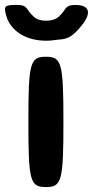

<svg xmlns="http://www.w3.org/2000/svg" viewBox="-50 -758 376 778"><path d="M207 -264C207 -504 200 -528 136 -528C72 -528 65 -504 65 -264C65 -24 72 0 136 0C200 0 207 -24 207 -264ZM138 -674C116 -674 99 -679 87 -690C53 -721 64 -738 19 -738C-26 -738 -34 -735 -28 -707C-26 -698 -23 -688 -20 -680C4 -626 61 -593 138 -593C151 -593 163 -594 174 -596C205 -601 229 -591 278 -651C331 -715 302 -738 257 -738C211 -738 222 -722 188 -690C176 -680 159 -674 138 -674Z"/></svg>

Font: Asimov Print
Style: A
Weight: 500
Designer: Google
Version: Version 2.000980: 2014